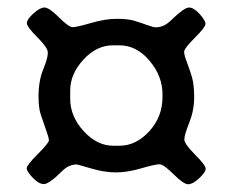

<svg xmlns="http://www.w3.org/2000/svg" viewBox="-20 -574 615 506"><path d="M294.4 -454.6H277.8Q234.4 -454.6 199.7 -416.7Q165 -378.9 165 -335.4V-314Q165 -267.1 200.4 -228.5Q235.8 -189.9 278.3 -189.9H294.9Q338.4 -189.9 373.3 -228Q408.2 -266.1 408.2 -317.9V-326.2Q408.2 -373.5 374 -414.1Q339.8 -454.6 294.4 -454.6ZM182.6 -140.6Q161.1 -140.6 143.6 -123Q109.4 -88.9 95.7 -88.9Q82 -88.9 66.2 -105.7Q50.3 -122.6 50.3 -130.6Q50.3 -138.7 79.6 -168Q108.9 -197.3 108.9 -204.1Q108.9 -210.9 100.8 -233.2Q92.8 -255.4 87.2 -272.7Q81.5 -290 81.5 -321Q81.5 -352.1 89.4 -378.9L100.1 -407.7Q106 -423.8 106 -436Q106 -448.2 78.4 -475.8Q50.8 -503.4 50.8 -513.2Q50.8 -522.9 68.1 -538.6Q85.4 -554.2 97.4 -554.2Q109.4 -554.2 135.3 -528.3Q161.1 -502.4 171.6 -502.4Q182.1 -502.4 219.7 -513.4Q257.3 -524.4 287.1 -524.4Q316.9 -524.4 333.3 -519.5Q349.6 -514.6 366.9 -508.3Q384.3 -502 390.6 -502Q411.6 -502 429.7 -519.5Q465.3 -554.2 478 -554.2Q490.7 -554.2 506.1 -537.1Q521.5 -520 521.5 -511.2Q521.5 -502.4 493.4 -474.4Q465.3 -446.3 465.3 -437.5Q465.3 -428.7 472.7 -409.7Q480 -390.6 485.8 -371.1Q491.7 -351.6 491.7 -317.4Q491.7 -283.2 478.8 -250.7Q465.8 -218.3 465.8 -206.5Q465.8 -194.8 493.9 -166.7Q522 -138.7 522 -129.4Q522 -120.1 504.9 -104.2Q487.8 -88.4 475.8 -88.4Q463.9 -88.4 437.5 -114.7Q411.1 -141.1 400.1 -141.1Q389.2 -141.1 352.3 -130.4Q315.4 -119.6 285.6 -119.6Q255.9 -119.6 220 -130.1Q184.1 -140.6 182.6 -140.6Z"/></svg>

Font: Averia Serif Libre RX
Style: Bold
Weight: 700
Version: Version 1.002